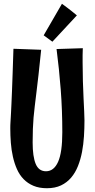

<svg xmlns="http://www.w3.org/2000/svg" viewBox="-20 -955 501 1011"><path d="M424.8 -320.8Q424.8 -279.3 422.1 -236.8Q419.4 -194.3 411.9 -154.8Q404.3 -115.2 390.4 -80.3Q376.5 -45.4 354.5 -19.5Q332.5 6.3 301.3 21.2Q270 36.1 227.1 36.1Q186 36.1 155.8 23.2Q125.5 10.3 104 -12Q82.5 -34.2 69.1 -64.7Q55.7 -95.2 47.9 -130.1Q40 -165 37.1 -203.1Q34.2 -241.2 34.2 -278.8Q34.2 -288.6 34.4 -295.9Q34.7 -303.2 35.2 -311.8Q35.6 -320.3 36.4 -332.3Q37.1 -344.2 38.1 -363Q39.1 -381.8 40.3 -409.4Q41.5 -437 43.2 -477.1Q44.9 -517.1 46.6 -571.5Q48.3 -626 50.8 -698.2L196.8 -692.9Q189.5 -617.7 183.1 -563.7Q176.8 -509.8 171.9 -468.8Q167 -427.7 163.1 -396.5Q159.2 -365.2 156.7 -335.9Q154.3 -306.6 153.1 -275.9Q151.9 -245.1 151.9 -205.1Q151.9 -130.4 168 -91.8Q184.1 -53.2 222.2 -53.2Q263.7 -53.2 285.9 -102.8Q308.1 -152.3 308.1 -258.8Q308.1 -375 299.8 -483.2Q291.5 -591.3 277.8 -696.8L416 -701.2Q415 -682.1 415 -663.8Q415 -645.5 415 -627Q415 -575.7 416.5 -527.6Q418 -479.5 419.9 -439.2Q421.9 -398.9 423.3 -368.2Q424.8 -337.4 424.8 -320.8ZM306.2 -935.1Q318.4 -926.3 332.3 -915.8Q346.2 -905.3 357.9 -896Q371.6 -885.3 384.8 -874L255.9 -735.4L210 -769Z"/></svg>

Font: Rum Raisin
Style: Regular
Weight: 400
Designer: Astigmatic (AOETI)
Foundry: Astigmatic (AOETI)
Version: Version 1.000